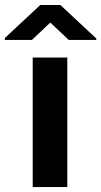

<svg xmlns="http://www.w3.org/2000/svg" viewBox="-68 -763 413 783"><path d="M206.5 0H65.4V-528.3H206.5ZM324.7 -606V-600.1H212.4L137.2 -670.9L62 -600.1H-48.3V-607.9L96.2 -742.7H178.2Z"/></svg>

Font: RobotoDraft
Style: Bold
Weight: 700
Version: Version 2.001150; 2014